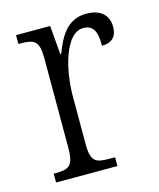

<svg xmlns="http://www.w3.org/2000/svg" viewBox="-89 -609 557 674"><g transform="rotate(-15 190.0 -272.5)"><path d="M32 0H255V-32H235C186 -32 167 -38 167 -103V-275C167 -374 199 -499 264 -499C302 -499 312 -471 312 -422C351 -422 367 -444 367 -476C367 -517 341 -545 287 -545C217 -545 188 -489 166 -431H163L154 -536H30V-504H35C86 -504 105 -497 105 -433V-106C105 -39 86 -32 37 -32H32Z"/></g></svg>

Font: Noto Serif Thai Condensed Light
Style: Regular
Weight: 300
Width: 3
Designer: Monotype Design Team
Foundry: Monotype Imaging Inc.
Version: Version 2.002